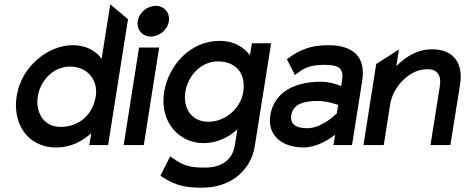

<svg xmlns="http://www.w3.org/2000/svg" viewBox="-20 -671 2151 888"><path d="M57 -226C38 -108 100 11 241 11C307 11 360 -17 402 -55L393 0H480L572 -582L490 -651L450 -399C423 -435 381 -462 316 -462C206 -462 79 -367 57 -226ZM155 -226C166 -295 223 -363 304 -363C390 -363 434 -295 423 -226C410 -143 348 -84 260 -84C183 -84 143 -150 155 -226Z M617 -573C611 -533 639 -502 678 -502C717 -502 755 -533 761 -573C767 -613 739 -644 700 -644C661 -644 623 -613 617 -573ZM552 0H645L716 -451H623Z M739 -245C717 -104 811 -9 921 -9C985 -9 1037 -36 1078 -73L1066 1C1056 67 1006 104 930 104C877 104 836 103 777 59L767 52L722 141L728 146C798 193 853 197 915 197C1058 197 1142 106 1158 7L1234 -471H1145L1136 -416C1107 -453 1062 -482 996 -482C855 -482 758 -363 739 -245ZM837 -245C849 -321 910 -387 987 -387C1075 -387 1118 -328 1105 -245C1094 -176 1029 -108 943 -108C862 -108 826 -176 837 -245Z M1230 -137C1216 -46 1283 11 1384 11C1444 11 1500 -25 1530 -48L1522 0H1608L1655 -296C1673 -407 1615 -462 1498 -462C1416 -462 1364 -439 1315 -403L1307 -397L1344 -324L1355 -332C1394 -363 1426 -371 1484 -371C1549 -371 1571 -353 1562 -298L1558 -273C1539 -281 1503 -293 1462 -293C1351 -293 1248 -250 1230 -137ZM1327 -138C1335 -189 1384 -204 1448 -204C1489 -204 1528 -191 1544 -186L1538 -147C1526 -135 1465 -78 1401 -78C1348 -78 1321 -97 1327 -138Z M1661 0H1755L1784 -186C1792 -237 1819 -277 1849 -305C1876 -330 1913 -351 1957 -351C2005 -351 2022 -320 2014 -271L1971 0H2063L2108 -281C2123 -376 2080 -443 1979 -443C1910 -443 1856 -409 1813 -365L1825 -442L1720 -375Z"/></svg>

Font: Charger Pro
Style: ExBdObl
Weight: 400
Designer: Jasper
Foundry: Cannot Into Space Fonts
Version: Version 1.09